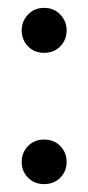

<svg xmlns="http://www.w3.org/2000/svg" viewBox="-20 -458 224 487"><path d="M92 9Q67 9 51 -7.5Q35 -24 35 -47Q35 -71 51 -87.5Q67 -104 92 -104Q117 -104 133 -87.5Q149 -71 149 -47Q149 -24 133 -7.5Q117 9 92 9ZM92 -324Q67 -324 51 -340.5Q35 -357 35 -381Q35 -404 51 -421Q67 -438 92 -438Q117 -438 133 -421Q149 -404 149 -381Q149 -357 133 -340.5Q117 -324 92 -324Z"/></svg>

Font: Phudu Light
Style: Regular
Weight: 400
Version: Version 1.005;gftools[0.9.23]